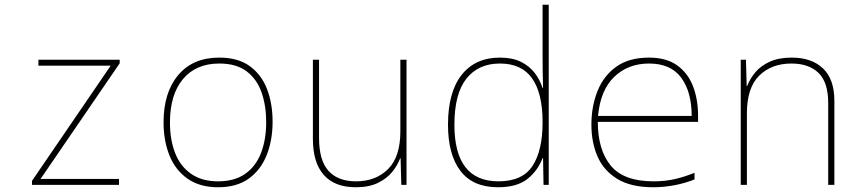

<svg xmlns="http://www.w3.org/2000/svg" viewBox="-20 -780 3640 810"><path d="M115 0V-17L447 -503H142V-528H485V-513L151 -25H482V0Z M900 10Q823 10 771.5 -26Q720 -62 695 -124Q670 -186 670 -264Q670 -390 732 -463.5Q794 -537 905 -537Q985 -537 1034.5 -500.5Q1084 -464 1107 -403Q1130 -342 1130 -267Q1130 -188 1105 -125.5Q1080 -63 1029.5 -26.5Q979 10 900 10ZM900 -15Q970 -15 1015 -47Q1060 -79 1081.5 -135.5Q1103 -192 1103 -265Q1103 -334 1083.5 -390Q1064 -446 1020.5 -479Q977 -512 905 -512Q807 -512 752 -446.5Q697 -381 697 -263Q697 -190 719 -134Q741 -78 786.5 -46.5Q832 -15 900 -15Z M1481 10Q1392 10 1346 -42Q1300 -94 1300 -194V-528H1326V-198Q1326 -103 1366 -59Q1406 -15 1482 -15Q1565 -15 1617 -66.5Q1669 -118 1669 -226V-528H1695V0H1673L1670 -112H1668Q1657 -82 1634 -54Q1611 -26 1573.5 -8Q1536 10 1481 10Z M2081 10Q1975 10 1922.5 -59Q1870 -128 1870 -254Q1870 -391 1927.5 -464Q1985 -537 2089 -537Q2142 -537 2178 -519Q2214 -501 2236 -472Q2258 -443 2269 -409H2271Q2270 -443 2269.5 -477.5Q2269 -512 2269 -543V-760H2295V0H2273L2271 -113H2269Q2249 -60 2205 -25Q2161 10 2081 10ZM2083 -15Q2184 -15 2226.5 -80Q2269 -145 2269 -263V-266Q2269 -386 2225 -449Q2181 -512 2089 -512Q1998 -512 1947.5 -448Q1897 -384 1897 -254Q1897 -15 2083 -15Z M2736 10Q2642 10 2584.5 -25Q2527 -60 2501 -119.5Q2475 -179 2475 -254Q2475 -332 2501 -396.5Q2527 -461 2580.5 -499Q2634 -537 2718 -537Q2791 -537 2836.5 -504.5Q2882 -472 2903.5 -416.5Q2925 -361 2925 -291V-266H2502Q2502 -148 2556.5 -81.5Q2611 -15 2737 -15Q2786 -15 2827 -24.5Q2868 -34 2910 -51V-23Q2870 -7 2825 1.5Q2780 10 2736 10ZM2898 -291Q2898 -392 2854 -452Q2810 -512 2718 -512Q2630 -512 2571.5 -456Q2513 -400 2503 -291Z M3105 0V-528H3127L3130 -417H3132Q3144 -448 3166.5 -475Q3189 -502 3227 -519.5Q3265 -537 3320 -537Q3404 -537 3452 -491.5Q3500 -446 3500 -354V0H3474V-345Q3474 -433 3433 -472.5Q3392 -512 3319 -512Q3235 -512 3183 -461Q3131 -410 3131 -302V0Z"/></svg>

Font: Noto Sans Mono Thin
Style: Regular
Weight: 100
Designer: Monotype Design Team
Foundry: Monotype Imaging Inc.
Version: Version 2.014